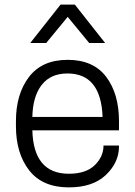

<svg xmlns="http://www.w3.org/2000/svg" viewBox="-20 -800 584 831"><path d="M495 -236H120Q125 -48 278 -48Q352 -48 390 -85Q428 -122 428 -170H495V-166Q495 -97 438.5 -43Q382 11 278 11Q164 11 106.5 -62.5Q49 -136 49 -254V-276Q49 -393 105.5 -467Q162 -541 273 -541Q384 -541 439.5 -467.5Q495 -394 495 -276ZM272 -482Q199 -482 160.5 -432.5Q122 -383 120 -294H424Q417 -482 272 -482ZM180 -614H111L242 -780H304L435 -614H366L273 -727Z"/></svg>

Font: Cooper Hewitt
Style: Book
Weight: 705
Designer: Village Type and Design LLC
Foundry: Cooper Hewitt Smithsonian Design Museum
Version: 1.000; ttfautohint (v1.8.1)